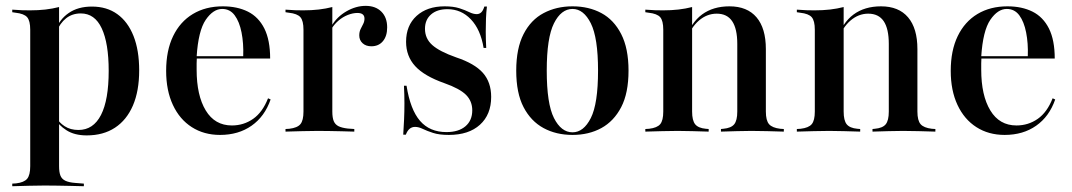

<svg xmlns="http://www.w3.org/2000/svg" viewBox="-20 -449 3658 655"><path d="M132.3 183.9Q104.8 183.9 79.4 184.7Q54 185.5 21.8 186.3V177.4L34.7 176.6Q62.1 173.4 72.6 160.9Q83.1 148.4 83.1 117.7V-207.3H181.5V117.7Q181.5 138.7 186.3 150.4Q191.1 162.1 203.2 167.7Q215.3 173.4 236.3 175L266.1 177.4V186.3Q240.3 185.5 218.1 185.1Q196 184.7 175.4 184.3Q154.8 183.9 132.3 183.9ZM293.5 -426.6Q344.4 -426.6 380.2 -400.8Q416.1 -375 435.5 -326.2Q454.8 -277.4 454.8 -208.9Q454.8 -138.7 433.5 -89.1Q412.1 -39.5 372.2 -13.3Q332.3 12.9 275.8 12.9Q233.9 12.9 206.5 -4.8Q179 -22.6 171 -41.9L173.4 -47.6Q180.6 -31.5 200.4 -18.5Q220.2 -5.6 247.6 -5.6Q298.4 -5.6 324.6 -56.9Q350.8 -108.1 350.8 -207.3Q350.8 -301.6 327 -352.4Q303.2 -403.2 255.6 -403.2Q226.6 -403.2 205.6 -386.7Q184.7 -370.2 172.6 -340.3L169.4 -345.2Q182.3 -382.3 214.1 -404.4Q246 -426.6 293.5 -426.6ZM83.1 -207.3V-347.6Q83.1 -378.2 72.6 -390.3Q62.1 -402.4 33.1 -405.6L21.8 -407.3V-416.1Q41.9 -414.5 55.2 -414.1Q68.5 -413.7 82.3 -413.7Q110.5 -413.7 135.1 -416.5Q159.7 -419.4 181.5 -425V-416.1V-207.3Z M730.6 11.3Q675.8 11.3 634.3 -15.3Q592.7 -41.9 569.8 -91.1Q546.8 -140.3 546.8 -207.3Q546.8 -276.6 570.6 -325.8Q594.4 -375 637.9 -401.2Q681.5 -427.4 740.3 -427.4Q789.5 -427.4 825.8 -409.3Q862.1 -391.1 881.9 -351.6Q901.6 -312.1 901.6 -249.2H616.1L614.5 -257.3H809.7Q811.3 -301.6 804 -338.3Q796.8 -375 780.6 -396.8Q764.5 -418.5 737.9 -418.5Q707.3 -418.5 681.9 -381.5Q656.5 -344.4 650.8 -255.6L651.6 -254.8Q650.8 -243.5 650.8 -232.7Q650.8 -221.8 650.8 -211.3Q650.8 -123.4 681.9 -72.2Q712.9 -21 771 -21Q811.3 -21 843.5 -43.5Q875.8 -66.1 894.4 -113.7L903.2 -109.7Q883.1 -51.6 838.3 -20.2Q793.5 11.3 730.6 11.3Z M1064.5 -2.4Q1037.1 -2.4 1011.7 -1.6Q986.3 -0.8 954 0V-8.9L966.9 -9.7Q994.4 -12.9 1004.8 -25.4Q1015.3 -37.9 1015.3 -68.5V-207.3H1113.7V-68.5Q1113.7 -47.6 1118.5 -35.9Q1123.4 -24.2 1134.7 -18.5Q1146 -12.9 1166.1 -10.5L1188.7 -8.9V0Q1165.3 -0.8 1144.8 -1.2Q1124.2 -1.6 1104.8 -2Q1085.5 -2.4 1064.5 -2.4ZM1015.3 -207.3V-347.6Q1015.3 -378.2 1004.8 -390.3Q994.4 -402.4 965.3 -405.6L954 -407.3V-416.1Q974.2 -414.5 987.5 -414.1Q1000.8 -413.7 1014.5 -413.7Q1042.7 -413.7 1067.3 -416.5Q1091.9 -419.4 1113.7 -425V-416.1V-207.3ZM1246.8 -291.1Q1228.2 -291.1 1216.9 -301.6Q1205.6 -312.1 1205.6 -328.2Q1205.6 -340.3 1210.1 -349.6Q1214.5 -358.9 1219 -367.3Q1223.4 -375.8 1223.4 -385.5Q1223.4 -404.8 1199.2 -404.8Q1183.9 -404.8 1166.5 -398Q1149.2 -391.1 1135.1 -379Q1121 -366.9 1112.1 -352.4V-362.1Q1129.8 -391.9 1162.1 -410.5Q1194.4 -429 1227.4 -429Q1261.3 -429 1281 -409.3Q1300.8 -389.5 1300.8 -355.6Q1300.8 -325.8 1286.3 -308.5Q1271.8 -291.1 1246.8 -291.1Z M1511.3 11.3Q1478.2 11.3 1457.3 4.4Q1436.3 -2.4 1422.2 -9.3Q1408.1 -16.1 1396 -16.1Q1374.2 -16.1 1364.5 10.5H1355.6Q1357.3 -15.3 1358.5 -41.5Q1359.7 -67.7 1359.7 -96.4Q1359.7 -125 1358.1 -156.5H1366.9Q1379.8 -75 1412.9 -36.7Q1446 1.6 1503.2 1.6Q1544.4 1.6 1567.7 -18.1Q1591.1 -37.9 1591.1 -72.6Q1591.1 -104 1569.8 -125.4Q1548.4 -146.8 1496 -165.3Q1427.4 -189.5 1396.4 -223.4Q1365.3 -257.3 1365.3 -306.5Q1365.3 -362.1 1401.2 -394.8Q1437.1 -427.4 1496.8 -427.4Q1526.6 -427.4 1546.8 -421Q1566.9 -414.5 1580.6 -407.7Q1594.4 -400.8 1606.5 -400.8Q1615.3 -400.8 1621.8 -406.9Q1628.2 -412.9 1632.3 -426.6H1641.1Q1638.7 -406.5 1637.9 -385.5Q1637.1 -364.5 1637.1 -340.3Q1637.1 -316.1 1638.7 -285.5H1629.8Q1619.4 -348.4 1586.3 -383.1Q1553.2 -417.7 1506.5 -417.7Q1471 -417.7 1450.4 -399.6Q1429.8 -381.5 1429.8 -350.8Q1429.8 -317.7 1454.4 -295.6Q1479 -273.4 1536.3 -253.2Q1599.2 -232.3 1627.4 -200.4Q1655.6 -168.5 1655.6 -118.5Q1655.6 -58.1 1617.3 -23.4Q1579 11.3 1511.3 11.3Z M1933.1 11.3Q1877.4 11.3 1834.3 -12.1Q1791.1 -35.5 1766.1 -83.5Q1741.1 -131.5 1741.1 -208.1Q1741.1 -283.9 1766.1 -332.7Q1791.1 -381.5 1834.7 -404.4Q1878.2 -427.4 1933.1 -427.4Q1988.7 -427.4 2031.5 -404.4Q2074.2 -381.5 2099.2 -332.7Q2124.2 -283.9 2124.2 -208.1Q2124.2 -131.5 2099.2 -83.5Q2074.2 -35.5 2031.5 -12.1Q1988.7 11.3 1933.1 11.3ZM1933.1 2.4Q1971 2.4 1995.6 -46.4Q2020.2 -95.2 2020.2 -208.1Q2020.2 -320.2 1995.6 -369.4Q1971 -418.5 1933.1 -418.5Q1894.4 -418.5 1869.8 -369.4Q1845.2 -320.2 1845.2 -208.1Q1845.2 -95.2 1869.8 -46.4Q1894.4 2.4 1933.1 2.4Z M2291.9 -2.4Q2264.5 -2.4 2239.1 -1.6Q2213.7 -0.8 2181.5 0V-8.9L2194.4 -9.7Q2221.8 -12.9 2232.3 -25.4Q2242.7 -37.9 2242.7 -68.5V-207.3H2341.1V-68.5Q2341.1 -37.9 2351.6 -25Q2362.1 -12.1 2387.9 -9.7L2397.6 -8.9V0Q2366.1 -0.8 2341.9 -1.6Q2317.7 -2.4 2291.9 -2.4ZM2242.7 -207.3V-347.6Q2242.7 -378.2 2232.3 -390.3Q2221.8 -402.4 2192.7 -405.6L2181.5 -407.3V-416.1Q2201.6 -414.5 2214.9 -414.1Q2228.2 -413.7 2241.9 -413.7Q2270.2 -413.7 2294.8 -416.5Q2319.4 -419.4 2341.1 -425V-416.1V-207.3ZM2495.2 -207.3V-299.2Q2495.2 -350.8 2477.8 -376.6Q2460.5 -402.4 2425 -402.4Q2391.9 -402.4 2364.5 -379Q2337.1 -355.6 2318.5 -307.3L2316.1 -311.3Q2337.1 -371.8 2375 -399.6Q2412.9 -427.4 2468.5 -427.4Q2529 -427.4 2560.9 -389.9Q2592.7 -352.4 2592.7 -281.5V-207.3ZM2543.5 -2.4Q2518.5 -2.4 2494.4 -1.6Q2470.2 -0.8 2439.5 0V-8.9L2447.6 -9.7Q2474.2 -12.1 2484.7 -25Q2495.2 -37.9 2495.2 -68.5V-207.3H2592.7V-68.5Q2592.7 -37.9 2603.6 -25.4Q2614.5 -12.9 2641.9 -9.7L2654 -8.9V0Q2622.6 -0.8 2597.2 -1.6Q2571.8 -2.4 2543.5 -2.4Z M2808.9 -2.4Q2781.5 -2.4 2756 -1.6Q2730.6 -0.8 2698.4 0V-8.9L2711.3 -9.7Q2738.7 -12.9 2749.2 -25.4Q2759.7 -37.9 2759.7 -68.5V-207.3H2858.1V-68.5Q2858.1 -37.9 2868.5 -25Q2879 -12.1 2904.8 -9.7L2914.5 -8.9V0Q2883.1 -0.8 2858.9 -1.6Q2834.7 -2.4 2808.9 -2.4ZM2759.7 -207.3V-347.6Q2759.7 -378.2 2749.2 -390.3Q2738.7 -402.4 2709.7 -405.6L2698.4 -407.3V-416.1Q2718.5 -414.5 2731.9 -414.1Q2745.2 -413.7 2758.9 -413.7Q2787.1 -413.7 2811.7 -416.5Q2836.3 -419.4 2858.1 -425V-416.1V-207.3ZM3012.1 -207.3V-299.2Q3012.1 -350.8 2994.8 -376.6Q2977.4 -402.4 2941.9 -402.4Q2908.9 -402.4 2881.5 -379Q2854 -355.6 2835.5 -307.3L2833.1 -311.3Q2854 -371.8 2891.9 -399.6Q2929.8 -427.4 2985.5 -427.4Q3046 -427.4 3077.8 -389.9Q3109.7 -352.4 3109.7 -281.5V-207.3ZM3060.5 -2.4Q3035.5 -2.4 3011.3 -1.6Q2987.1 -0.8 2956.5 0V-8.9L2964.5 -9.7Q2991.1 -12.1 3001.6 -25Q3012.1 -37.9 3012.1 -68.5V-207.3H3109.7V-68.5Q3109.7 -37.9 3120.6 -25.4Q3131.5 -12.9 3158.9 -9.7L3171 -8.9V0Q3139.5 -0.8 3114.1 -1.6Q3088.7 -2.4 3060.5 -2.4Z M3407.3 11.3Q3352.4 11.3 3310.9 -15.3Q3269.4 -41.9 3246.4 -91.1Q3223.4 -140.3 3223.4 -207.3Q3223.4 -276.6 3247.2 -325.8Q3271 -375 3314.5 -401.2Q3358.1 -427.4 3416.9 -427.4Q3466.1 -427.4 3502.4 -409.3Q3538.7 -391.1 3558.5 -351.6Q3578.2 -312.1 3578.2 -249.2H3292.7L3291.1 -257.3H3486.3Q3487.9 -301.6 3480.6 -338.3Q3473.4 -375 3457.3 -396.8Q3441.1 -418.5 3414.5 -418.5Q3383.9 -418.5 3358.5 -381.5Q3333.1 -344.4 3327.4 -255.6L3328.2 -254.8Q3327.4 -243.5 3327.4 -232.7Q3327.4 -221.8 3327.4 -211.3Q3327.4 -123.4 3358.5 -72.2Q3389.5 -21 3447.6 -21Q3487.9 -21 3520.2 -43.5Q3552.4 -66.1 3571 -113.7L3579.8 -109.7Q3559.7 -51.6 3514.9 -20.2Q3470.2 11.3 3407.3 11.3Z"/></svg>

Font: Playfair 144pt SemiCondensed SemiBold
Style: Regular
Weight: 600
Width: 4
Designer: Claus Eggers Sørensen
Foundry: Claus Eggers Sørensen
Version: Version 2.203